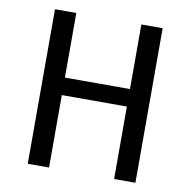

<svg xmlns="http://www.w3.org/2000/svg" viewBox="-78 -766 836 843"><g transform="rotate(10 340.0 -344.5)"><path d="M485 0H580V-689H485V-401H195V-689H100V0H195V-323H485Z"/></g></svg>

Font: Fira Math
Style: Regular
Weight: 400
Designer: Xiangdong Zeng
Foundry: Xiangdong Zeng
Version: Version 0.3.4